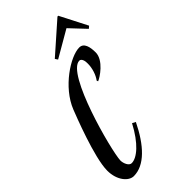

<svg xmlns="http://www.w3.org/2000/svg" viewBox="-293 -948 1025 1025"><g transform="rotate(-45 219.5 -435.5)"><path d="M253 -197C200 -96 141 -47 101 -47C81 -47 68 -78 68 -100C71 -174 193 -632 290 -632C305 -632 312 -610 311 -588C311 -555 299 -516 280 -491L283 -483C303 -490 383 -542 383 -601C383 -643 374 -682 339 -682C272 -682 131 -591 83 -470C71 -439 -20 -210 -20 -111C-20 -38 22 10 60 10C142 10 214 -68 272 -187ZM374 -881 204 -731 214 -716 364 -803 446 -716 459 -727 380 -881Z"/></g></svg>

Font: Romanesco
Style: Regular
Weight: 400
Designer: Astigmatic (AOETI)
Foundry: Astigmatic (AOETI)
Version: Version 1.000